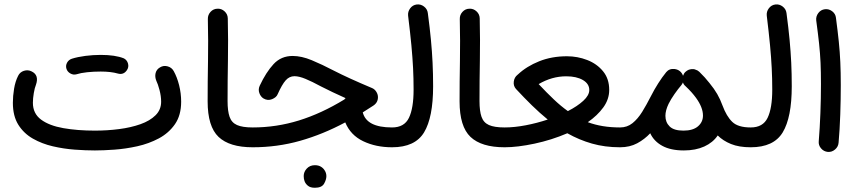

<svg xmlns="http://www.w3.org/2000/svg" viewBox="-20 -658 3980 889"><path d="M39.6 -182.1Q39.6 -213.4 45.2 -247.3Q50.8 -281.2 64 -307.1Q72.3 -324.2 90.8 -330.1Q109.4 -335.9 126 -327.6Q162.1 -310.5 146.5 -265.6Q140.6 -251.5 136.5 -227.1Q132.3 -202.6 132.3 -182.1Q132.3 -132.3 170.2 -104.2Q208 -76.2 273.2 -64.7Q338.4 -53.2 419.4 -53.2Q477.1 -53.2 531.7 -60.3Q586.4 -67.4 630.4 -83Q674.3 -98.6 700.2 -124.3Q726.1 -149.9 726.1 -187Q726.1 -212.9 718.5 -241.5Q710.9 -270 704.1 -283.2Q696.3 -301.8 700.4 -319.3Q704.6 -336.9 721.2 -346.2Q737.3 -356 756.1 -350.8Q774.9 -345.7 784.2 -329.1Q799.8 -301.3 809.3 -263.7Q818.8 -226.1 818.8 -187Q818.8 -124.5 790.3 -83.3Q761.7 -42 715.6 -17.3Q669.4 7.3 615.5 19.3Q561.5 31.2 509.8 34.9Q458 38.6 419.4 38.6Q377 38.6 326.2 34.9Q275.4 31.2 224.9 19.5Q174.3 7.8 132.3 -16.1Q90.3 -40 64.9 -80.3Q39.6 -120.6 39.6 -182.1ZM287.6 -339.8Q283.2 -354 290.5 -367.7Q297.9 -381.3 313 -386.2Q339.4 -394.5 375.2 -399.2Q411.1 -403.8 446.3 -403.8Q513.7 -403.8 553.7 -387.7Q568.4 -379.9 572.8 -363.5Q577.1 -347.2 567.9 -333.5Q552.2 -310.1 525.9 -317.4Q493.7 -326.7 446.3 -326.7Q413.1 -326.7 383.3 -323.5Q353.5 -320.3 334 -314Q319.3 -310.1 305.7 -317.9Q292 -325.7 287.6 -339.8Z M941.4 -188.5Q941.4 -280.8 943.1 -373.8Q944.8 -466.8 942.4 -569.8Q941.9 -588.9 954.8 -603Q967.8 -617.2 986.8 -617.7Q1005.4 -618.7 1019.8 -605.5Q1034.2 -592.3 1034.7 -573.2Q1037.1 -471.7 1035.4 -377.4Q1033.7 -283.2 1033.7 -189.9Q1033.7 -144 1043 -117.2Q1052.2 -90.3 1077.4 -79.1Q1102.5 -67.9 1149.9 -67.9H1150.4Q1169.4 -67.9 1182.9 -54.4Q1196.3 -41 1196.3 -22Q1196.3 -2.9 1182.9 10.5Q1169.4 23.9 1150.4 23.9H1149.9Q1042.5 23.9 991.9 -24.2Q941.4 -72.3 941.4 -188.5Z M1335 -398.9Q1376 -398.9 1423.6 -379.2Q1471.2 -359.4 1525.4 -331.1Q1592.8 -296.4 1702.1 -250.5Q1714.4 -245.6 1722.2 -233.4Q1730 -221.2 1730 -208Q1730 -183.1 1708.5 -168.9Q1683.6 -152.3 1659.7 -137.7Q1677.2 -67.9 1794.9 -67.9H1795.4Q1814.5 -67.9 1827.9 -54.4Q1841.3 -41 1841.3 -22Q1841.3 -2.9 1827.9 10.5Q1814.5 23.9 1795.4 23.9H1794.9Q1720.2 23.9 1661.6 -4.2Q1603 -32.2 1578.6 -91.3Q1475.6 -36.1 1369.9 -6.1Q1264.2 23.9 1150.4 23.9Q1131.3 23.9 1117.7 10Q1104 -3.9 1104 -22Q1104 -40.5 1117.7 -54.2Q1131.3 -67.9 1150.4 -67.9Q1259.8 -67.9 1364.3 -100.3Q1468.8 -132.8 1574.2 -197.3Q1576.7 -200.7 1580.1 -203.6Q1547.9 -218.3 1519.8 -231.4Q1491.7 -244.6 1466.3 -257.8Q1424.8 -280.3 1394.8 -292.7Q1364.7 -305.2 1343.3 -305.2Q1319.8 -305.2 1302.7 -285.9Q1285.6 -266.6 1265.6 -221.7Q1259.8 -207 1239.5 -198.7Q1219.2 -190.4 1199.2 -202.6Q1186.5 -210.9 1180.7 -227.5Q1174.8 -244.1 1182.6 -261.2Q1211.9 -323.7 1246.8 -361.3Q1281.7 -398.9 1335 -398.9ZM1386.2 157.2Q1386.2 137.7 1400.6 122.3Q1415 106.9 1438 106.9Q1454.1 106.9 1465.3 113.5Q1476.6 120.1 1482.9 130.4Q1491.2 142.6 1491.2 157.7Q1491.2 173.8 1480.5 192.6Q1469.7 211.4 1438 211.4Q1417 211.4 1405.8 202.1Q1394.5 192.9 1390.1 180.7Q1386.2 170.4 1386.2 157.2Z M1749.5 -22Q1749.5 -41 1762.9 -54.4Q1776.4 -67.9 1795.4 -67.9Q1852.1 -67.9 1873.5 -112.5Q1895 -157.2 1895 -242.7Q1895 -294.9 1892.6 -343Q1890.1 -391.1 1884.8 -448.5Q1879.4 -505.9 1869.6 -585.4Q1867.7 -604 1879.2 -619.4Q1890.6 -634.8 1909.2 -637.2Q1927.7 -639.6 1943.1 -627.9Q1958.5 -616.2 1960.9 -597.7Q1970.2 -528.3 1975.3 -473.4Q1980.5 -418.5 1982.9 -367.4Q1985.4 -316.4 1985.4 -258.3Q1985.4 -114.3 1943.6 -45.2Q1901.9 23.9 1795.4 23.9Q1776.4 23.9 1762.9 10.5Q1749.5 -2.9 1749.5 -22Z M2107.9 -188.5Q2107.9 -280.8 2109.6 -373.8Q2111.3 -466.8 2108.9 -569.8Q2108.4 -588.9 2121.3 -603Q2134.3 -617.2 2153.3 -617.7Q2171.9 -618.7 2186.3 -605.5Q2200.7 -592.3 2201.2 -573.2Q2203.6 -471.7 2201.9 -377.4Q2200.2 -283.2 2200.2 -189.9Q2200.2 -144 2209.5 -117.2Q2218.8 -90.3 2243.9 -79.1Q2269 -67.9 2316.4 -67.9H2316.9Q2335.9 -67.9 2349.4 -54.4Q2362.8 -41 2362.8 -22Q2362.8 -2.9 2349.4 10.5Q2335.9 23.9 2316.9 23.9H2316.4Q2209 23.9 2158.4 -24.2Q2107.9 -72.3 2107.9 -188.5Z M2271 -22Q2271 -41 2284.4 -54.4Q2297.9 -67.9 2316.9 -67.9Q2361.8 -67.9 2414.1 -77.9Q2466.3 -87.9 2516.1 -104.5Q2479 -134.8 2442.6 -170.4Q2406.2 -206.1 2369.1 -246.1Q2356.4 -260.3 2358.9 -280Q2361.3 -299.8 2376 -311.5Q2377.4 -312.5 2378.4 -313.5Q2418.5 -351.1 2476.6 -374.3Q2534.7 -397.5 2605 -397.5Q2654.3 -397.5 2699 -380.1Q2743.7 -362.8 2772.2 -328.1Q2800.8 -293.5 2800.8 -241.7Q2800.8 -198.2 2773.4 -160.6Q2746.1 -123 2701.7 -92.3Q2766.6 -67.9 2850.6 -67.9H2851.1Q2870.1 -67.9 2883.5 -54.4Q2897 -41 2897 -22Q2897 -2.9 2883.5 10.5Q2870.1 23.9 2851.1 23.9H2850.6Q2780.8 23.9 2720.9 6.8Q2661.1 -10.3 2606.9 -41Q2534.2 -9.8 2455.1 7.1Q2376 23.9 2316.9 23.9Q2297.9 23.9 2284.4 10.5Q2271 -2.9 2271 -22ZM2601.6 -304.7Q2535.6 -304.7 2474.1 -268.6Q2511.2 -229 2544.2 -197.8Q2577.1 -166.5 2609.4 -143.6Q2653.3 -166 2680.9 -191.4Q2708.5 -216.8 2708.5 -241.2Q2708.5 -270 2679 -287.4Q2649.4 -304.7 2601.6 -304.7Z M2805.2 -22Q2805.2 -41 2818.6 -54.4Q2832 -67.9 2851.1 -67.9Q2883.8 -67.9 2908.4 -87.6Q2933.1 -107.4 2953.4 -140.1Q2973.6 -172.9 2993.7 -212.4Q3009.3 -243.2 3027.6 -272Q3045.9 -300.8 3063.5 -322.3L3064.5 -323.7Q3079.1 -341.3 3103.5 -338.4Q3117.7 -336.9 3128.4 -328.1Q3138.2 -319.8 3142.6 -307.1Q3146 -317.9 3153.8 -325.2Q3161.1 -332 3169.9 -335.4Q3169.9 -335.4 3170.4 -335.4Q3171.4 -335.4 3172.4 -335.9Q3172.9 -336.4 3173.3 -336.4Q3173.8 -336.4 3174.8 -336.4Q3175.3 -336.9 3176.3 -336.9Q3176.8 -336.9 3176.8 -337.4Q3178.2 -337.4 3179.2 -337.4Q3179.2 -337.4 3179.2 -337.4Q3180.7 -337.9 3181.6 -337.9Q3181.6 -337.9 3182.1 -337.9Q3183.1 -337.9 3184.1 -337.9Q3184.1 -337.9 3184.6 -337.9Q3185.5 -337.9 3186.5 -337.9Q3186.5 -337.9 3187 -337.9Q3188 -337.9 3189 -337.9Q3189 -337.9 3189.5 -337.9Q3190.4 -337.9 3191.9 -337.9Q3191.9 -337.9 3191.9 -337.9Q3193.4 -337.4 3194.3 -337.4Q3194.3 -337.4 3194.3 -337.4Q3195.8 -336.9 3196.8 -336.9Q3196.8 -336.9 3196.8 -336.9Q3198.2 -336.4 3199.2 -335.9Q3199.2 -335.9 3199.2 -335.9Q3210 -333 3217.8 -325.7Q3244.6 -299.8 3265.1 -273.4Q3287.1 -246.6 3301 -222.4Q3314.9 -198.2 3325.2 -169.9Q3343.8 -119.6 3370.4 -93.8Q3397 -67.9 3455.6 -67.9H3456.1Q3475.1 -67.9 3488.5 -54.4Q3502 -41 3502 -22Q3502 -2.9 3488.5 10.5Q3475.1 23.9 3456.1 23.9H3455.6Q3401.9 23.9 3364.7 8.8Q3327.6 -6.3 3303.2 -30.8Q3281.2 2 3241 20.3Q3200.7 38.6 3146.5 38.6Q3085.4 38.6 3046.6 17.3Q3007.8 -3.9 2990.7 -41Q2964.8 -13.2 2930.4 5.4Q2896 23.9 2851.1 23.9Q2832 23.9 2818.6 10.5Q2805.2 -2.9 2805.2 -22ZM3153.3 -259.8Q3145.5 -266.1 3142.1 -276.4Q3139.2 -269 3134.3 -263.2Q3119.6 -246.1 3103 -222.4Q3086.4 -198.7 3075.7 -177.2Q3061 -146.5 3061 -121.6Q3061 -91.8 3080.6 -72.5Q3100.1 -53.2 3144.5 -53.2Q3188.5 -53.2 3211.7 -73Q3234.9 -92.8 3234.9 -123Q3234.9 -160.6 3202.6 -205.1Q3192.9 -218.3 3181.6 -231Q3169.4 -244.6 3154.3 -258.8L3153.3 -259.8Z M3410.2 -22Q3410.2 -41 3423.6 -54.4Q3437 -67.9 3456.1 -67.9Q3512.7 -67.9 3534.2 -112.5Q3555.7 -157.2 3555.7 -242.7Q3555.7 -294.9 3553.2 -343Q3550.8 -391.1 3545.4 -448.5Q3540 -505.9 3530.3 -585.4Q3528.3 -604 3539.8 -619.4Q3551.3 -634.8 3569.8 -637.2Q3588.4 -639.6 3603.8 -627.9Q3619.1 -616.2 3621.6 -597.7Q3630.9 -528.3 3636 -473.4Q3641.1 -418.5 3643.6 -367.4Q3646 -316.4 3646 -258.3Q3646 -114.3 3604.2 -45.2Q3562.5 23.9 3456.1 23.9Q3437 23.9 3423.6 10.5Q3410.2 -2.9 3410.2 -22Z M3759.3 -563.5Q3757.3 -582 3768.8 -597.4Q3780.3 -612.8 3798.8 -615.2Q3817.4 -617.7 3833 -606Q3848.6 -594.2 3850.6 -575.7Q3858.9 -513.2 3863.8 -465.3Q3868.7 -417.5 3870.8 -370.6Q3873 -323.7 3873 -264.2Q3873 -197.8 3870.6 -127.7Q3868.2 -57.6 3862.8 2.9Q3861.3 21.5 3846.4 34.2Q3831.5 46.9 3813 45.4Q3793.9 43.5 3781.5 28.8Q3769 14.2 3771 -4.4Q3775.9 -64.5 3778.6 -134Q3781.2 -203.6 3781.2 -268.6Q3781.2 -324.7 3779.3 -367.9Q3777.3 -411.1 3772.5 -456.5Q3767.6 -502 3759.3 -563.5Z"/></svg>

Font: Mikhak-DS2-FD Medium
Style: Regular
Weight: 500
Designer: Amin Abedi
Version: Version 3.4